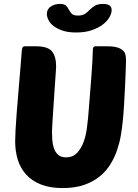

<svg xmlns="http://www.w3.org/2000/svg" viewBox="-20 -945 699 975"><path d="M603 -326Q600 -296 594 -259.5Q588 -223 575.5 -185.5Q563 -148 542 -113Q521 -78 488 -50.5Q455 -23 408.5 -6.5Q362 10 298 10Q233 10 187 -8.5Q141 -27 112 -59.5Q83 -92 70 -135Q57 -178 57 -227Q57 -249 59 -286.5Q61 -324 64.5 -368Q68 -412 72 -459.5Q76 -507 79.5 -550Q83 -593 86 -627.5Q89 -662 90 -680Q91 -699 95 -704.5Q99 -710 107 -710H162Q223 -710 244 -684Q265 -658 265 -607Q265 -604 263.5 -580.5Q262 -557 259.5 -523Q257 -489 254.5 -449Q252 -409 249.5 -373Q247 -337 245.5 -310Q244 -283 244 -274Q244 -257 245.5 -235Q247 -213 253.5 -193Q260 -173 274.5 -159.5Q289 -146 316 -146Q350 -146 371.5 -169Q393 -192 404.5 -224Q416 -256 420.5 -289Q425 -322 427 -343Q431 -394 435.5 -448Q440 -502 443.5 -549Q447 -596 449 -631Q451 -666 451 -679Q451 -699 454 -704.5Q457 -710 467 -710H522Q556 -710 575.5 -704Q595 -698 605 -688Q615 -678 617.5 -665Q620 -652 620 -638Q620 -625 618.5 -589Q617 -553 615 -507Q613 -461 610 -412Q607 -363 603 -326ZM367 -780Q326 -780 298 -789.5Q270 -799 252 -813Q234 -827 226 -843.5Q218 -860 218 -874Q218 -899 238 -912Q258 -925 284 -925Q307 -925 315.5 -916Q324 -907 330 -895.5Q336 -884 344.5 -875Q353 -866 376 -866Q399 -866 412 -875Q425 -884 436 -895.5Q447 -907 462 -916Q477 -925 504 -925Q547 -925 547 -894Q547 -877 535.5 -857Q524 -837 501.5 -820Q479 -803 445.5 -791.5Q412 -780 367 -780Z"/></svg>

Font: PoetsenOne
Style: Regular
Weight: 400
Designer: Rodrigo Fuenzalida, Pablo Impallari
Foundry: Pablo Impallari, Rodrigo Fuenzalida
Version: Version 1.000; ttfautohint (v0.8) -G 200 -r 50